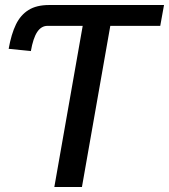

<svg xmlns="http://www.w3.org/2000/svg" viewBox="-20 -745 674 765"><path d="M309.5 -642H169.5Q144.5 -642 128.2 -617.5Q112 -593 103 -541.5L14.5 -550.5Q25 -609.5 43.5 -647.5Q62 -685.5 93.8 -705.2Q125.5 -725 175.5 -725H633.5L618.5 -642H419.5L306.5 0H196.5Z"/></svg>

Font: JuliaMono
Style: Bold Italic
Weight: 700
Italic angle: -9°
Monospace: yes
Designer: cormullion
Foundry: corm
Version: Version 0.057; ttfautohint (v1.8.4)